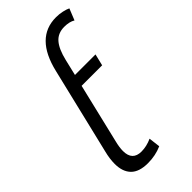

<svg xmlns="http://www.w3.org/2000/svg" viewBox="-248 -832 899 899"><g transform="rotate(-45 202.0 -382.0)"><path d="M152 12Q94 12 66.5 -16Q39 -44 39 -96Q39 -130 49 -169L152 -598Q194 -776 330 -776Q352 -776 372 -771.5Q392 -767 404 -761L381 -704Q360 -717 326 -717Q284 -717 259.5 -689Q235 -661 221 -602L202 -522H338L324 -464H188L117 -167Q113 -151 111 -137Q109 -123 109 -111Q109 -48 169 -48Q203 -48 238 -64L245 -7Q202 12 152 12Z"/></g></svg>

Font: Ubuntu Sans Condensed
Style: Italic
Weight: 400
Width: 3
Italic angle: -13.5°
Designer: Dalton Maag Ltd
Foundry: Dalton Maag Ltd
Version: Version 1.006; ttfautohint (v1.8.4.7-5d5b)